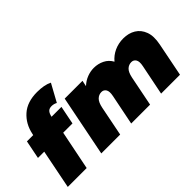

<svg xmlns="http://www.w3.org/2000/svg" viewBox="-79 -1188 1625 1625"><g transform="rotate(-45 733.0 -376.0)"><path d="M20 0 90 -352H15L48 -517H123L126 -530Q146 -628 215.5 -690Q285 -752 404 -752Q445 -752 480.5 -745.5Q516 -739 543 -725L457 -568Q433 -581 406 -581Q379 -581 364.5 -566Q350 -551 343 -518V-517H461L428 -352H317L246 0Z M1241 -557Q1304 -557 1351 -528.5Q1398 -500 1419 -443.5Q1440 -387 1423 -302L1363 0H1137L1192 -273Q1202 -322 1188 -344.5Q1174 -367 1147 -367Q1116 -367 1093 -345.5Q1070 -324 1059 -271L1005 0H779L834 -273Q844 -322 830 -344.5Q816 -367 789 -367Q758 -367 734.5 -344.5Q711 -322 700 -267L647 0H421L530 -547H743L732 -494Q766 -526 806.5 -541.5Q847 -557 888 -557Q938 -557 981.5 -535.5Q1025 -514 1049 -470Q1084 -512 1133.5 -534.5Q1183 -557 1241 -557Z"/></g></svg>

Font: Montserrat Black
Style: Italic
Weight: 900
Italic angle: -11.3°
Designer: Julieta Ulanovsky
Foundry: Julieta Ulanovsky
Version: Version 9.000; ttfautohint (v1.8.4.7-5d5b)